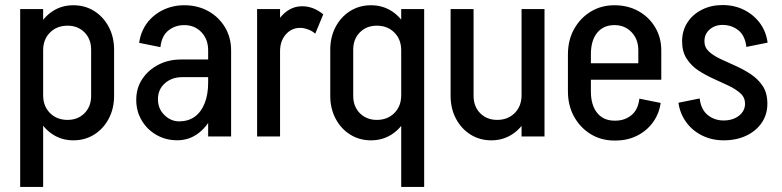

<svg xmlns="http://www.w3.org/2000/svg" viewBox="-20 -541 3098 761"><path d="M60 -1.2H151V200H60ZM151 -505V0H60V-505ZM432.2 -344V-161H341.2V-344ZM341.2 -161H432.2Q432.2 -110.8 411.1 -70.8Q390 -30.8 353.5 -7.8Q317 15.2 270.8 15.2L247.8 -65.8Q288.5 -65.8 314.9 -92.2Q341.2 -118.8 341.2 -161ZM111 -163.5H151Q151 -120.2 178.1 -93Q205.2 -65.8 247.8 -65.8L270.8 15.2Q225.2 15.2 189.2 -8.1Q153.2 -31.5 132.1 -72Q111 -112.5 111 -163.5ZM341.2 -344Q341.2 -386.2 314.9 -412.8Q288.5 -439.2 247.8 -439.2L270.8 -520.2Q317 -520.2 353.5 -497.2Q390 -474.2 411.1 -434.2Q432.2 -394.2 432.2 -344ZM111 -341.5Q111 -392.5 132.1 -433.1Q153.2 -473.8 189.2 -497Q225.2 -520.2 270.8 -520.2L247.8 -439.2Q205.2 -439.2 178.1 -412Q151 -384.8 151 -341.5Z M805 0V-344.2H896V0ZM682.5 15 690 -60Q726 -60 751.4 -78.1Q776.8 -96.2 790.9 -131Q805 -165.8 805 -213.5L850 -216Q850 -148.2 828 -96Q806 -43.8 768.4 -14.4Q730.8 15 682.5 15ZM682.5 15Q637.5 15 600.5 -6Q563.5 -27 541.8 -63.5Q520 -100 520 -145.2L606 -147.8Q606 -110 631.6 -85Q657.2 -60 690 -60ZM520 -145.2Q520 -191.5 543.5 -227.2Q567 -263 607.1 -284.1Q647.2 -305.2 697.5 -305.2L702.5 -235.2Q660.8 -235.2 633.4 -210.8Q606 -186.2 606 -147.8ZM702.5 -235.2 697.5 -305.2H852.2V-235.2ZM805 -213.5V-342.5H850V-216ZM896 -341.5H805Q805 -385.5 778.2 -413.5Q751.5 -441.5 710.2 -441.5V-520.2Q763.5 -520.2 805.4 -497Q847.2 -473.8 871.6 -433.1Q896 -392.5 896 -341.5ZM615.8 -354.2 531.5 -371.2Q537.8 -415.5 562.2 -448.8Q586.8 -482 625.5 -501.1Q664.2 -520.2 710.5 -520.2V-441.5Q674.2 -441.5 647.5 -420.2Q620.8 -399 615.8 -354.2Z M999 0V-505H1090V0ZM1049.2 -337.8Q1049.2 -388.8 1066.2 -429.2Q1083.2 -469.8 1112.4 -493Q1141.5 -516.2 1177.8 -516.2L1169.8 -430.5Q1135 -430.5 1112.5 -404.2Q1090 -378 1090 -337.8ZM1229.5 -407.5Q1218 -418 1201.4 -424.2Q1184.8 -430.5 1169.8 -430.5L1177.8 -516.2Q1201.2 -516.2 1222.9 -507.4Q1244.5 -498.5 1261.2 -484Z M1661.2 -1.2V200H1570.2V-1.2ZM1570.2 -505H1661.2V0H1570.2ZM1289 -344H1380V-161H1289ZM1380 -161Q1380 -118.8 1406.4 -92.2Q1432.8 -65.8 1473.5 -65.8L1450.5 15.2Q1404.2 15.2 1367.8 -7.8Q1331.2 -30.8 1310.1 -70.8Q1289 -110.8 1289 -161ZM1610.2 -163.5Q1610.2 -112.5 1589.5 -72Q1568.8 -31.5 1532.4 -8.1Q1496 15.2 1450.5 15.2L1473.5 -65.8Q1516 -65.8 1543.1 -93Q1570.2 -120.2 1570.2 -163.5ZM1380 -344H1289Q1289 -394.2 1310.1 -434.2Q1331.2 -474.2 1367.8 -497.2Q1404.2 -520.2 1450.5 -520.2L1473.5 -439.2Q1432.8 -439.2 1406.4 -412.8Q1380 -386.2 1380 -344ZM1610.2 -341.5H1570.2Q1570.2 -384.8 1543.1 -412Q1516 -439.2 1473.5 -439.2L1450.5 -520.2Q1496 -520.2 1532.4 -497Q1568.8 -473.8 1589.5 -433.1Q1610.2 -392.5 1610.2 -341.5Z M2138.2 -505V0H2047.2V-505ZM1857 -505V-160.8H1766V-505ZM1857 -161Q1857 -118.8 1883.4 -92.2Q1909.8 -65.8 1950.5 -65.8L1927.5 15.2Q1881.2 15.2 1844.8 -7.8Q1808.2 -30.8 1787.1 -70.8Q1766 -110.8 1766 -161ZM2087.2 -163.5Q2087.2 -112.5 2066.5 -72Q2045.8 -31.5 2009.4 -8.1Q1973 15.2 1927.5 15.2L1950.5 -65.8Q1993 -65.8 2020.1 -93Q2047.2 -120.2 2047.2 -163.5Z M2259.5 -225V-290.2H2601V-225ZM2414.8 16V-62.8H2420.2V16ZM2231 -178.8V-325.5H2322V-178.8ZM2510 -290.2V-341.8H2601V-290.2ZM2601 -341.5H2510Q2510 -385.5 2483.2 -413.5Q2456.5 -441.5 2415.2 -441.5V-520.2Q2468.5 -520.2 2510.4 -497Q2552.2 -473.8 2576.6 -433.1Q2601 -392.5 2601 -341.5ZM2514.2 -150 2598.5 -133Q2592.5 -89.8 2567.9 -56Q2543.2 -22.2 2505 -3.1Q2466.8 16 2419.5 16V-62.8Q2456 -62.8 2482.6 -84.5Q2509.2 -106.2 2514.2 -150ZM2231 -325.2Q2231 -381.5 2255.2 -425.4Q2279.5 -469.2 2321.1 -494.8Q2362.8 -520.2 2415.5 -520.2V-441.5Q2371.8 -441.5 2346.9 -411.1Q2322 -380.8 2322 -325.2ZM2231 -179H2322Q2322 -124.2 2346.9 -93.5Q2371.8 -62.8 2415.5 -62.8V16Q2362.8 16 2321.1 -9.5Q2279.5 -35 2255.2 -79Q2231 -123 2231 -179Z M2933 -130Q2933 -154.5 2914.9 -171Q2896.8 -187.5 2868.4 -201.1Q2840 -214.8 2808.2 -228.9Q2776.5 -243 2748.1 -261.6Q2719.8 -280.2 2701.6 -308.4Q2683.5 -336.5 2683.5 -377.5Q2683.5 -377.5 2692.4 -377.5Q2701.2 -377.5 2714.5 -377.5Q2727.8 -377.5 2741 -377.5Q2754.2 -377.5 2763.1 -377.5Q2772 -377.5 2772 -377.5Q2772 -353 2790.1 -336.5Q2808.2 -320 2836.6 -306.8Q2865 -293.5 2896.8 -279.4Q2928.5 -265.2 2956.9 -246.2Q2985.2 -227.2 3003.4 -199.6Q3021.5 -172 3021.5 -130Q3021.5 -130 3012.6 -130Q3003.8 -130 2990.5 -130Q2977.2 -130 2964 -130Q2950.8 -130 2941.9 -130Q2933 -130 2933 -130ZM2847.8 15.2V-63.5Q2885 -63.5 2909 -82.4Q2933 -101.2 2933 -130H3021.5Q3021.5 -87.5 2999.4 -54.8Q2977.2 -22 2938.1 -3.4Q2899 15.2 2847.8 15.2ZM2683.5 -377.5Q2683.5 -418.8 2704.4 -451.4Q2725.2 -484 2761.9 -502.5Q2798.5 -521 2843.8 -521V-442.2Q2813.2 -442.2 2792.6 -424Q2772 -405.8 2772 -377.5ZM2753.2 -150.8Q2758.2 -107 2785 -85.2Q2811.8 -63.5 2848 -63.5V15.2Q2801.8 15.2 2763 -3.9Q2724.2 -23 2699.8 -56.8Q2675.2 -90.5 2669 -133.8ZM2938.2 -355Q2933.2 -399.8 2906.6 -421Q2880 -442.2 2843.5 -442.2V-521Q2890.8 -521 2929 -501.9Q2967.2 -482.8 2991.9 -449.5Q3016.5 -416.2 3022.5 -372Z"/></svg>

Font: Akshar Light
Style: Regular
Weight: 300
Designer: Tall Chai
Foundry: Tall Chai
Version: Version 1.100